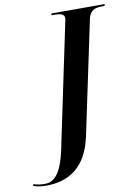

<svg xmlns="http://www.w3.org/2000/svg" viewBox="-245 -780 780 1086"><g transform="rotate(-10 145.5 -237.0)"><path d="M-68 240C59 240 163 179 200 6L338 -648C349 -696 380 -704 419 -704H432L434 -714H129L127 -704H142C177 -704 201 -699 201 -675C201 -668 199 -659 197 -652L56 20C26 184 -18 229 -76 229C-96 229 -121 226 -140 219L-143 229C-121 236 -100 240 -68 240Z"/></g></svg>

Font: Noto Serif Display Condensed
Style: Bold Italic
Weight: 700
Width: 3
Italic angle: -12°
Designer: Monotype Design Team
Foundry: Monotype Imaging Inc.
Version: Version 2.009